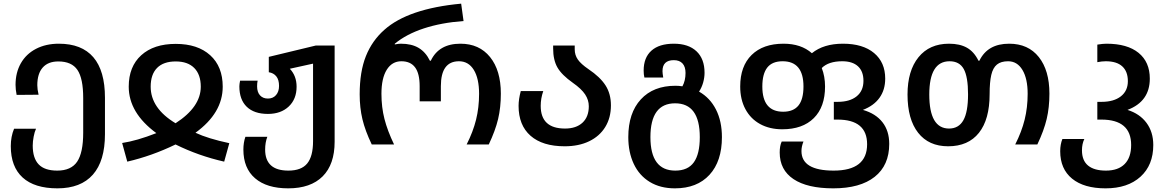

<svg xmlns="http://www.w3.org/2000/svg" viewBox="-20 -790 6376 1050"><path d="M39 9Q39 -43 57 -86H177Q169 -69 164 -42.5Q159 -16 159 6Q159 75 191.5 109Q224 143 293 143Q369 143 402 94Q435 45 435 -64V-254Q435 -361 403.5 -407.5Q372 -454 299 -454Q243 -454 213.5 -420.5Q184 -387 184 -324Q184 -302 191 -272L71 -271Q65 -300 65 -326Q65 -393 94 -444Q123 -495 177 -523Q231 -551 302 -551Q427 -551 490.5 -477Q554 -403 554 -255V-56Q554 90 488 165Q422 240 294 240Q169 240 104 181Q39 122 39 9Z M648 -8Q728 -20 835 -62Q684 -173 684 -316Q684 -426 752.5 -488Q821 -550 941 -550Q1061 -550 1129.5 -488Q1198 -426 1198 -316Q1198 -172 1049 -64Q1117 -32 1234 -7L1206 94Q1065 62 940 0Q810 63 676 94ZM1078 -316Q1078 -382 1042.5 -418Q1007 -454 941 -454Q874 -454 839 -418.5Q804 -383 804 -316Q804 -198 940 -116Q1078 -205 1078 -316Z M1311 28Q1311 -10 1322 -42H1442Q1430 -11 1430 28Q1430 143 1557 143Q1628 143 1660 104Q1692 65 1692 -18V-442L1565 -414Q1602 -375 1602 -316Q1602 -248 1559 -207.5Q1516 -167 1445 -167Q1370 -167 1329.5 -206Q1289 -245 1289 -318Q1289 -329 1293 -349H1389Q1386 -336 1386 -318Q1386 -286 1402 -268.5Q1418 -251 1445 -251Q1473 -251 1489.5 -270Q1506 -289 1506 -320Q1506 -354 1491 -372.5Q1476 -391 1450 -395V-479L1707 -541H1810V-15Q1810 109 1744.5 174.5Q1679 240 1556 240Q1439 240 1375 185Q1311 130 1311 28Z M1947 -274Q1947 -398 1981 -483Q2015 -568 2082 -627Q2212 -743 2502 -770L2515 -675Q2393 -666 2297.5 -634.5Q2202 -603 2139 -551V-547Q2159 -551 2172 -551Q2231 -551 2269.5 -528Q2308 -505 2331 -458H2336Q2380 -551 2498 -551Q2601 -551 2660 -478Q2719 -405 2719 -278Q2719 -202 2704 -139Q2689 -76 2653 0H2532Q2567 -69 2583.5 -135.5Q2600 -202 2600 -277Q2600 -361 2571 -408Q2542 -455 2490 -455Q2391 -455 2391 -319V-236H2275V-319Q2275 -388 2250 -421.5Q2225 -455 2175 -455Q2124 -455 2095 -408.5Q2066 -362 2066 -277Q2066 -204 2082.5 -139.5Q2099 -75 2135 0H2013Q1977 -75 1962 -138Q1947 -201 1947 -274Z M2816 -211Q2816 -247 2828 -292H2951Q2937 -252 2937 -211Q2937 -87 3070 -87Q3131 -87 3165.5 -119Q3200 -151 3200 -209Q3200 -243 3180 -273.5Q3160 -304 3113 -337Q3052 -380 3028.5 -421Q3005 -462 3005 -525V-541H3123V-520Q3123 -489 3140 -464.5Q3157 -440 3198 -412Q3262 -369 3291.5 -323Q3321 -277 3321 -214Q3321 -146 3290 -95.5Q3259 -45 3202 -17.5Q3145 10 3068 10Q2947 10 2881.5 -47.5Q2816 -105 2816 -211Z M3416 -40Q3416 -172 3484.5 -246.5Q3553 -321 3674 -321Q3692 -321 3712 -318Q3729 -349 3729 -391Q3729 -425 3712.5 -443Q3696 -461 3665 -461Q3603 -461 3603 -401Q3603 -390 3607 -366H3504Q3500 -383 3500 -404Q3500 -475 3542.5 -513Q3585 -551 3665 -551Q3745 -551 3789 -509.5Q3833 -468 3833 -392Q3833 -366 3825.5 -339Q3818 -312 3803 -289Q3863 -255 3895.5 -191Q3928 -127 3928 -40Q3928 92 3860 166Q3792 240 3671 240Q3591 240 3533.5 205Q3476 170 3446 106.5Q3416 43 3416 -40ZM3807 -40Q3807 -225 3672 -225Q3537 -225 3537 -40Q3537 143 3673 143Q3742 143 3774.5 97.5Q3807 52 3807 -40Z M4244 44Q4244 7 4255 -16H4374Q4363 11 4363 36Q4363 143 4539 143Q4722 143 4722 -1Q4722 -136 4560 -136H4540V-233H4561Q4627 -233 4664.5 -263Q4702 -293 4702 -348Q4702 -400 4672 -427.5Q4642 -455 4586 -455Q4511 -455 4474 -418Q4492 -372 4492 -317Q4492 -205 4430.5 -144Q4369 -83 4258 -83Q4189 -83 4137 -111.5Q4085 -140 4056.5 -193Q4028 -246 4028 -317Q4028 -428 4090.5 -489.5Q4153 -551 4265 -551Q4361 -551 4420 -499Q4484 -551 4590 -551Q4699 -551 4760 -500Q4821 -449 4821 -360Q4821 -299 4790 -255.5Q4759 -212 4699 -189Q4769 -169 4806 -121.5Q4843 -74 4843 -3Q4843 114 4763.5 177Q4684 240 4537 240Q4395 240 4319.5 189.5Q4244 139 4244 44ZM4374 -317Q4374 -455 4260 -455Q4203 -455 4176 -420.5Q4149 -386 4149 -317Q4149 -179 4263 -179Q4319 -179 4346.5 -213Q4374 -247 4374 -317Z M4943 -273Q4943 -403 5003 -477Q5063 -551 5170 -551Q5229 -551 5268 -529Q5307 -507 5331 -458H5336Q5359 -505 5399.5 -528Q5440 -551 5499 -551Q5603 -551 5661 -478Q5719 -405 5719 -278Q5719 -202 5704 -139Q5689 -76 5653 0H5532Q5567 -69 5583.5 -135.5Q5600 -202 5600 -277Q5600 -360 5571.5 -407.5Q5543 -455 5493 -455Q5454 -455 5432 -437Q5410 -419 5401 -380Q5392 -341 5392 -275Q5392 -137 5333.5 -63.5Q5275 10 5165 10Q5059 10 5001 -64Q4943 -138 4943 -273ZM5274 -274Q5274 -370 5250.5 -412.5Q5227 -455 5173 -455Q5062 -455 5062 -273Q5062 -87 5170 -87Q5223 -87 5248.5 -132.5Q5274 -178 5274 -274Z M5778 37Q5778 0 5790 -30H5910Q5897 -3 5897 32Q5897 88 5930.5 115.5Q5964 143 6028 143Q6095 143 6130.5 107Q6166 71 6166 3Q6166 -136 6003 -136H5981V-233H6004Q6071 -233 6109.5 -263Q6148 -293 6148 -346Q6148 -399 6117.5 -427Q6087 -455 6027 -455Q6006 -455 5981 -450V-546Q6011 -551 6031 -551Q6145 -551 6206.5 -501Q6268 -451 6268 -360Q6268 -235 6146 -189Q6213 -168 6250 -118Q6287 -68 6287 3Q6287 113 6217 176.5Q6147 240 6026 240Q5908 240 5843 187Q5778 134 5778 37Z"/></svg>

Font: Noto Sans Georgian Medium
Style: Regular
Weight: 500
Designer: Monotype Design team
Foundry: Monotype Imaging Inc.
Version: Version 1.000